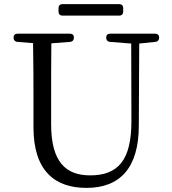

<svg xmlns="http://www.w3.org/2000/svg" viewBox="-20 -895 836 935"><path d="M265 -855V-839C265 -826 272 -819 285 -819H560C573 -819 580 -826 580 -839V-855C580 -868 573 -875 560 -875H285C272 -875 265 -868 265 -855ZM65 -691 141 -685C143 -587 143 -489 143 -390V-275C143 -63 247 20 401 20C565 20 656 -78 656 -284L658 -683L736 -691C748 -692 755 -700 755 -712C755 -724 748 -731 735 -731H517C504 -731 497 -724 497 -712C497 -700 504 -692 516 -691L619 -683L620 -305C620 -116 556 -41 419 -41C300 -41 229 -107 229 -290V-390C229 -491 229 -587 230 -684L321 -691C333 -692 340 -700 340 -712C340 -724 333 -731 320 -731H66C53 -731 46 -724 46 -712C46 -700 53 -692 65 -691Z"/></svg>

Font: 寒蝉锦书宋
Style: Regular
Weight: 400
Designer: 寒蝉锦书宋{Warren} 思源宋体{Ryoko NISHIZUKA 西塚涼子 (kana & ideographs); Frank Grießhammer (Latin, Greek & Cyrillic); Wenlong ZHANG 
Foundry: Adobe & ChillType
Version: Version 2.000;Glyphs 3.1.1 (3135)